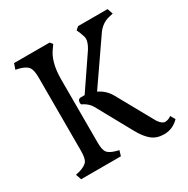

<svg xmlns="http://www.w3.org/2000/svg" viewBox="-153 -784 910 931"><g transform="rotate(-30 302.5 -318.5)"><path d="M269.5 0 278.3 -29.3 259.8 -34.2Q226.6 -43.9 215.8 -59.1Q205.1 -74.2 205.1 -114.3V-468.8Q205.1 -566.4 246.1 -619.1L257.8 -635.7L246.1 -650.4H46.9L36.1 -619.1L57.6 -614.3Q91.8 -604.5 103.5 -587.9Q115.2 -571.3 115.2 -530.3V-120.1Q115.2 -78.1 104 -62.5Q92.8 -46.9 57.6 -36.1L36.1 -31.2L46.9 0ZM588.9 -23.4 574.2 -49.8Q557.6 -37.1 539.1 -37.1Q522.5 -37.1 503.9 -64.5L388.7 -271.5Q366.2 -310.5 326.2 -329.1L489.3 -565.4Q516.6 -604.5 559.6 -614.3L581.1 -619.1L570.3 -650.4H405.3L388.7 -635.7L396.5 -619.1Q408.2 -589.8 408.2 -579.1Q408.2 -557.6 389.6 -527.3L265.6 -344.7H245.1Q226.6 -344.7 226.6 -323.2Q226.6 -314.5 230.5 -313.5Q262.7 -297.9 277.3 -272.5L385.7 -76.2Q410.2 -31.2 437.5 -9.3Q464.8 12.7 505.9 12.7Q553.7 12.7 588.9 -23.4Z"/></g></svg>

Font: Kurale
Style: Regular
Weight: 400
Version: 1.0; ttfautohint (v1.3)